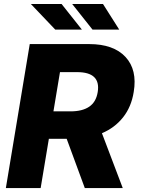

<svg xmlns="http://www.w3.org/2000/svg" viewBox="-20 -950 710 970"><path d="M9.6 0 130.3 -727.3H430.8Q553.6 -727.3 614 -662.3Q674.4 -597.3 655.5 -485.1Q643.5 -409.8 601.6 -357.1Q559.7 -304.3 495 -277L600.1 0H408.4L316.8 -248.9H226.9L185.4 0ZM250 -387.4H336.6Q396 -387.4 430.8 -411Q465.6 -434.7 473.7 -485.1Q489.7 -585.6 369.7 -585.6H283ZM582.4 -800.4H447.4L344.8 -929.7H500.4ZM393.8 -800.4H259.2L136 -929.7H291.2Z"/></svg>

Font: Inter UI Extra Bold
Style: Italic
Weight: 800
Italic angle: 9.39999°
Designer: Rasmus Andersson
Foundry: rsms
Version: 3.2;8d6f07862